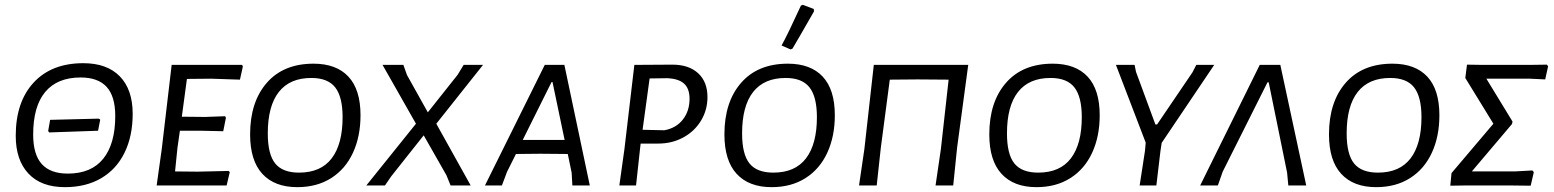

<svg xmlns="http://www.w3.org/2000/svg" viewBox="-20 -766 6419 793"><path d="M528 -296Q528 -204 494.5 -135.5Q461 -67 398 -30Q335 7 248 7Q150 7 97.5 -49Q45 -105 45 -205Q45 -345 119 -425Q193 -505 324 -505Q422 -505 475 -450.5Q528 -396 528 -296ZM117 -210Q117 -128 152.5 -88.5Q188 -49 260 -49Q357 -49 406.5 -110.5Q456 -172 456 -287Q456 -368 420.5 -407Q385 -446 313 -446Q217 -446 167 -386.5Q117 -327 117 -210ZM179 -225 187 -271 388 -276 394 -272 385 -226 183 -219Z M752 -440 731 -284 827 -283 910 -286 913 -279 902 -224 813 -226H723L713 -156L703 -58L796 -57L924 -60L929 -55L916 0H627L648 -150L689 -498H980L983 -491L971 -437L852 -441Z M1469 -290Q1469 -203 1438 -135.5Q1407 -68 1348 -30.5Q1289 7 1208 7Q1114 7 1063.5 -48Q1013 -103 1013 -211Q1013 -345 1082 -424Q1151 -503 1275 -503Q1369 -503 1419 -449.5Q1469 -396 1469 -290ZM1086 -215Q1086 -129 1116.5 -91Q1147 -53 1215 -53Q1305 -53 1350 -112Q1395 -171 1395 -282Q1395 -366 1364.5 -405Q1334 -444 1266 -444Q1177 -444 1131.5 -386Q1086 -328 1086 -215Z M1782 -255 1924 0H1841L1824 -42L1730 -207L1596 -38L1570 0H1493L1698 -255L1560 -498H1646L1661 -456L1747 -302L1870 -457L1895 -498H1975Z M2416 0H2344L2341 -53L2325 -130L2212 -131L2111 -130L2074 -56L2053 0H1983L2230 -498H2311ZM2262 -427H2258L2139 -188H2312Z M2902 -365Q2902 -312 2875.5 -268Q2849 -224 2802.5 -198.5Q2756 -173 2698 -173H2626L2624 -156L2607 0H2538L2559 -150L2600 -498L2757 -499Q2825 -499 2863.5 -463.5Q2902 -428 2902 -365ZM2828 -358Q2828 -400 2805.5 -420.5Q2783 -441 2736 -443L2663 -442L2634 -230L2724 -228Q2773 -237 2800.5 -272.5Q2828 -308 2828 -358Z M3428 -290Q3428 -203 3397 -135.5Q3366 -68 3307 -30.5Q3248 7 3167 7Q3073 7 3022.5 -48Q2972 -103 2972 -211Q2972 -345 3041 -424Q3110 -503 3234 -503Q3328 -503 3378 -449.5Q3428 -396 3428 -290ZM3045 -215Q3045 -129 3075.5 -91Q3106 -53 3174 -53Q3264 -53 3309 -112Q3354 -171 3354 -282Q3354 -366 3323.5 -405Q3293 -444 3225 -444Q3136 -444 3090.5 -386Q3045 -328 3045 -215ZM3296 -746 3341 -729 3342 -719 3284 -618 3253 -565 3245 -562 3208 -578Q3234 -625 3288 -743Z M3933 -156 3917 0H3844L3866 -150L3898 -437L3770 -438L3655 -437L3618 -156L3601 0H3528L3550 -150L3589 -498H3979Z M4522 -290Q4522 -203 4491 -135.5Q4460 -68 4401 -30.5Q4342 7 4261 7Q4167 7 4116.5 -48Q4066 -103 4066 -211Q4066 -345 4135 -424Q4204 -503 4328 -503Q4422 -503 4472 -449.5Q4522 -396 4522 -290ZM4139 -215Q4139 -129 4169.5 -91Q4200 -53 4268 -53Q4358 -53 4403 -112Q4448 -171 4448 -282Q4448 -366 4417.5 -405Q4387 -444 4319 -444Q4230 -444 4184.5 -386Q4139 -328 4139 -215Z M4778 -176 4773 -143 4756 0H4687L4709 -143L4712 -177L4589 -498H4666L4672 -469L4752 -252H4759L4905 -467L4921 -498H4995Z M5183 -498H5268L5375 0H5301L5296 -53L5220 -426H5215L5030 -57L5010 0H4937Z M5925 -290Q5925 -203 5894 -135.5Q5863 -68 5804 -30.5Q5745 7 5664 7Q5570 7 5519.5 -48Q5469 -103 5469 -211Q5469 -345 5538 -424Q5607 -503 5731 -503Q5825 -503 5875 -449.5Q5925 -396 5925 -290ZM5542 -215Q5542 -129 5572.5 -91Q5603 -53 5671 -53Q5761 -53 5806 -112Q5851 -171 5851 -282Q5851 -366 5820.5 -405Q5790 -444 5722 -444Q5633 -444 5587.5 -386Q5542 -328 5542 -215Z M5975 -51 6148 -255 6032 -444 6039 -499 6102 -498H6299L6369 -499L6374 -492L6362 -438L6299 -441H6119L6227 -264L6225 -254L6059 -58H6236L6309 -62L6315 -55L6302 1L6217 0H6034L5970 1Z"/></svg>

Font: Alegreya Sans SC
Style: Italic
Weight: 400
Italic angle: -7°
Designer: Juan Pablo del Peral
Foundry: Huerta Tipografica
Version: Version 2.008; ttfautohint (v1.6)